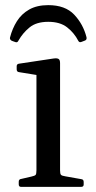

<svg xmlns="http://www.w3.org/2000/svg" viewBox="-20 -728 373 748"><path d="M168 -708Q234 -708 269 -671Q304 -634 317 -583Q319 -573 311 -570L298 -565Q289 -561 285 -569Q269 -600 241.5 -621.5Q214 -643 168 -643Q122 -643 95.5 -621.5Q69 -600 52 -570Q48 -561 40 -564L26 -569Q17 -574 19 -582Q28 -617 46 -645.5Q64 -674 94 -691Q124 -708 168 -708ZM122 0V-317H214V0ZM62 0Q53 0 53 -10V-20Q53 -30 63 -31L102 -40Q116 -43 119 -47Q122 -51 122 -65V-180H214V-64Q214 -51 217.5 -47Q221 -43 235 -41L297 -30Q306 -29 306 -19V-9Q306 0 296 0ZM122 -317V-463L140 -433L54 -447Q45 -448 45 -458V-470Q45 -479 55 -480L188 -500Q202 -502 208 -498.5Q214 -495 214 -482V-317Z"/></svg>

Font: Hahmlet
Style: Regular
Weight: 400
Designer: Minjoo Ham & Mark Frömberg
Foundry: hypertype
Version: Version 1.002